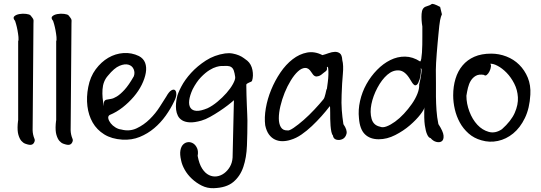

<svg xmlns="http://www.w3.org/2000/svg" viewBox="-20 -738 2834 1006"><path d="M151.4 -107.4Q150.4 -80.1 150.9 -56.4Q151.4 -32.7 160.6 -10.7Q165 -1.5 157.5 11Q149.9 23.4 132.3 20.5Q123.5 19 112.3 14.9Q101.1 10.7 91.8 0Q82.5 -10.7 76.4 -31.5Q70.3 -52.2 72.8 -87.9Q74.2 -106.4 74.7 -106.9Q75.2 -107.4 75.2 -106.7Q75.2 -106 75.2 -113.5Q75.2 -121.1 75.2 -154.8V-522Q78.1 -527.8 76.7 -544.2Q75.2 -560.5 71.8 -578.9Q68.4 -597.2 64.2 -611.8Q60.1 -626.5 59.1 -628.4Q45.9 -644 54.9 -652.6Q64 -661.1 81.3 -664.3Q98.6 -667.5 116.7 -665.3Q134.8 -663.1 140.1 -657.2Q146 -649.4 148.9 -646Q151.9 -642.6 153.6 -638.9Q155.3 -635.3 155.8 -629.9Q156.2 -624.5 155.3 -613.8Z M350.6 -107.4Q349.6 -80.1 350.1 -56.4Q350.6 -32.7 359.9 -10.7Q364.3 -1.5 356.7 11Q349.1 23.4 331.5 20.5Q322.8 19 311.5 14.9Q300.3 10.7 291 0Q281.7 -10.7 275.6 -31.5Q269.5 -52.2 272 -87.9Q273.4 -106.4 273.9 -106.9Q274.4 -107.4 274.4 -106.7Q274.4 -106 274.4 -113.5Q274.4 -121.1 274.4 -154.8V-522Q277.3 -527.8 275.9 -544.2Q274.4 -560.5 271 -578.9Q267.6 -597.2 263.4 -611.8Q259.3 -626.5 258.3 -628.4Q245.1 -644 254.2 -652.6Q263.2 -661.1 280.5 -664.3Q297.9 -667.5 315.9 -665.3Q334 -663.1 339.4 -657.2Q345.2 -649.4 348.1 -646Q351.1 -642.6 352.8 -638.9Q354.5 -635.3 355 -629.9Q355.5 -624.5 354.5 -613.8Z M442.4 -282.2Q452.6 -335.9 481.4 -374.8Q510.3 -413.6 547.4 -435.3Q584.5 -457 627 -460Q669.4 -462.9 708 -444.3Q731.9 -431.6 740.5 -408.7Q749 -385.7 743.9 -356.2Q738.8 -326.7 722.7 -293.9Q706.5 -261.2 680.7 -231Q654.8 -200.7 622.8 -175.5Q590.8 -150.4 554.2 -135.3Q544.9 -128.9 547.6 -116.7Q550.3 -104.5 560.1 -92Q569.8 -79.6 585 -70.3Q600.1 -61 614.7 -59.6Q658.2 -47.9 696 -65.7Q733.9 -83.5 764.6 -113.8Q795.4 -144 817.1 -178.5Q838.9 -212.9 851.1 -231.9Q865.2 -257.3 877.4 -264.4Q889.6 -271.5 896.7 -265.9Q903.8 -260.3 903.8 -244.4Q903.8 -228.5 892.6 -207Q875 -169.4 848.4 -132.1Q821.8 -94.7 787.8 -66.2Q753.9 -37.6 712.2 -20.5Q670.4 -3.4 621.1 -6.3Q564.9 -9.8 526.1 -33.9Q487.3 -58.1 465.6 -95.9Q443.8 -133.8 438 -181.9Q432.1 -230 442.4 -282.2ZM524.9 -181.6Q522.9 -200.7 526.4 -207.3Q529.8 -213.9 538.3 -215.8Q546.9 -217.8 560.8 -219.7Q574.7 -221.7 592.5 -232.7Q610.4 -243.7 632.6 -267.8Q654.8 -292 681.2 -338.4Q688 -357.4 680.4 -375.2Q672.9 -393.1 653.6 -398.9Q634.3 -404.8 606.4 -393.3Q578.6 -381.8 545.9 -341.8Q520 -313 517.1 -269.3Q514.2 -225.6 524.9 -181.6Z M929.2 103.5Q921.4 70.8 925.3 49.8Q929.2 28.8 940.4 18.3Q951.7 7.8 966.1 6.8Q980.5 5.9 992.9 13.9Q1005.4 22 1012.7 38.6Q1020 55.2 1015.6 78.6Q1023.4 121.1 1039.3 145.5Q1055.2 169.9 1075.2 179.4Q1095.2 189 1116 186Q1136.7 183.1 1154.8 169.7Q1172.9 156.2 1184.8 135.5Q1196.8 114.7 1198.7 87.4L1205.6 -212.9Q1193.8 -202.1 1173.6 -186.5Q1153.3 -170.9 1129.6 -155.3Q1106 -139.6 1081.5 -126Q1057.1 -112.3 1035.2 -106Q999 -95.7 974.6 -96.9Q950.2 -98.1 934.8 -107.4Q919.4 -116.7 912.1 -131.3Q904.8 -146 902.8 -162.8Q900.9 -179.7 902.3 -196.3Q903.8 -212.9 906.7 -225.6Q910.6 -247.6 929.7 -283.9Q948.7 -320.3 981.4 -356.2Q1014.2 -392.1 1058.8 -420.9Q1103.5 -449.7 1159.2 -458Q1180.7 -460.9 1199 -457.5Q1217.3 -454.1 1232.2 -447.8Q1247.1 -441.4 1257.8 -433.3Q1268.6 -425.3 1276.4 -419.4Q1286.1 -411.1 1293 -398.7Q1299.8 -386.2 1302.7 -371.3Q1305.7 -356.4 1305.2 -341.8Q1304.7 -327.1 1300.8 -315.4Q1299.8 -311.5 1294.9 -309.6Q1290 -307.6 1284.7 -305.2Q1279.3 -302.7 1274.9 -300Q1270.5 -297.4 1270.5 -293.5Q1270.5 -268.1 1271.5 -240Q1272.5 -211.9 1273.4 -185.8Q1274.4 -159.7 1275.4 -138.7Q1276.4 -117.7 1276.4 -106Q1276.4 -38.1 1273.9 24.7Q1271.5 87.4 1255.1 136.2Q1238.8 185.1 1202.4 215.6Q1166 246.1 1099.1 248Q1065.9 249 1037.1 234.6Q1008.3 220.2 985.4 198.7Q962.4 177.2 948 151.6Q933.6 126 929.2 103.5ZM1067.4 -170.9Q1092.3 -182.6 1118.9 -204.6Q1145.5 -226.6 1166.7 -250.7Q1188 -274.9 1200.7 -298.1Q1213.4 -321.3 1212.4 -334Q1209.5 -355.5 1205.1 -367.9Q1200.7 -380.4 1192.1 -386.2Q1183.6 -392.1 1170.4 -392.6Q1157.2 -393.1 1137.7 -392.1Q1130.9 -392.1 1114.5 -387.7Q1098.1 -383.3 1077.1 -370.4Q1056.2 -357.4 1033 -333.5Q1009.8 -309.6 989.3 -270Q974.6 -237.8 971.4 -212.4Q968.3 -187 978.3 -172.6Q988.3 -158.2 1010.3 -157.2Q1032.2 -156.2 1067.4 -170.9Z M1369.6 -81.5Q1364.3 -122.1 1372.8 -171.1Q1381.3 -220.2 1400.9 -267.8Q1420.4 -315.4 1449 -357.7Q1477.5 -399.9 1513.2 -427.5Q1548.8 -455.1 1588.6 -462.6Q1628.4 -470.2 1669.4 -449.2Q1684.6 -453.1 1701.9 -459.5Q1719.2 -465.8 1734.4 -466.3Q1749.5 -466.8 1760.7 -458.5Q1772 -450.2 1773.4 -423.3Q1780.8 -396 1776.4 -349.9Q1772 -303.7 1770 -241.2Q1768.1 -197.3 1770.8 -161.1Q1773.4 -125 1779.3 -87.4Q1800.8 -56.2 1795.4 -36.4Q1790 -16.6 1774.7 -9.3Q1759.3 -2 1742.9 -6.1Q1726.6 -10.3 1724.1 -28.8Q1719.2 -33.7 1716.3 -47.4Q1713.4 -61 1711.9 -79.1Q1710.4 -97.2 1710.2 -115.7Q1710 -134.3 1710 -149.4Q1710 -164.6 1709.5 -173.8Q1709 -183.1 1707.5 -181.2Q1688.5 -156.2 1664.6 -129.4Q1640.6 -102.5 1614.3 -77.6Q1587.9 -52.7 1559.8 -33.2Q1531.7 -13.7 1502.9 -5.4Q1481.9 1.5 1460.7 1.7Q1439.5 2 1421.1 -6.6Q1402.8 -15.1 1389.4 -33.2Q1376 -51.3 1369.6 -81.5ZM1692.9 -387.2Q1693.8 -378.9 1693.4 -375.5Q1692.9 -372.1 1691.2 -369.4Q1689.5 -366.7 1686.3 -364.3Q1683.1 -361.8 1677.7 -357.9Q1661.1 -342.8 1649.9 -339.4Q1638.7 -335.9 1631.8 -338.4Q1625 -340.8 1620.4 -346.9Q1615.7 -353 1610.8 -360.4Q1596.7 -383.3 1578.1 -382.1Q1559.6 -380.9 1540.8 -363.5Q1522 -346.2 1503.7 -316.4Q1485.4 -286.6 1471.4 -252Q1457.5 -217.3 1449.2 -182.1Q1440.9 -147 1440.9 -118.4Q1440.9 -89.8 1451.4 -72Q1461.9 -54.2 1485.4 -54.7Q1494.6 -51.8 1518.3 -67.9Q1542 -84 1570.8 -109.1Q1599.6 -134.3 1627.4 -164.1Q1655.3 -193.8 1674.3 -217.3Q1677.7 -221.2 1680.4 -229Q1683.1 -236.8 1685.3 -246.1Q1687.5 -255.4 1689 -262.7Q1690.4 -270 1692.9 -272.9Q1694.8 -286.6 1697.5 -307.4Q1700.2 -328.1 1700.7 -347.4Q1701.2 -366.7 1699.7 -378.7Q1698.2 -390.6 1692.9 -387.2Z M2295.4 -663.1Q2292.5 -656.2 2290.3 -649.9Q2288.1 -643.6 2285.9 -632.1Q2283.7 -620.6 2281.7 -602.8Q2279.8 -585 2276.9 -554.7Q2274.9 -535.6 2272.7 -509.8Q2270.5 -483.9 2268.3 -457.8Q2266.1 -431.6 2264.9 -408.4Q2263.7 -385.3 2263.7 -372.6Q2264.6 -336.4 2264.2 -301.8Q2263.7 -267.1 2264.2 -231.4Q2264.6 -195.8 2267.1 -159.9Q2269.5 -124 2276.9 -87.9Q2302.2 -49.3 2304 -27.6Q2305.7 -5.9 2294.7 2Q2283.7 9.8 2266.6 5.6Q2249.5 1.5 2236.3 -14.2Q2225.6 -16.1 2217.8 -34.2Q2210.4 -50.3 2205.8 -82.3Q2201.2 -114.3 2203.6 -175.8Q2203.6 -165.5 2182.6 -138.2Q2161.6 -110.8 2127.7 -81.5Q2093.8 -52.2 2050.8 -30.3Q2007.8 -8.3 1964.4 -8.3Q1918.9 -8.3 1892.1 -34.4Q1865.2 -60.5 1860.8 -118.7Q1856 -162.1 1866.5 -209Q1877 -255.9 1900.1 -297.4Q1923.3 -338.9 1955.6 -371.8Q1987.8 -404.8 2025.1 -423.3Q2062.5 -441.9 2102.5 -441.4Q2142.6 -440.9 2181.2 -416Q2185.1 -417 2187.3 -430.2Q2189.5 -443.4 2190.9 -462.2Q2192.4 -481 2192.6 -502.9Q2192.9 -524.9 2192.9 -545.2Q2192.9 -565.4 2192.9 -580.1Q2192.9 -594.7 2192.9 -599.1Q2187 -633.3 2189 -665.3Q2190.9 -697.3 2212.4 -703.9Q2233.9 -710.4 2241 -716.3Q2248 -722.2 2286.1 -701.7ZM2183.1 -377.4Q2185.1 -377.4 2185.5 -371.6Q2186 -365.7 2185.1 -357.2Q2184.1 -348.6 2182.6 -339.6Q2181.2 -330.6 2178.7 -322.3Q2171.4 -299.8 2164.3 -294.2Q2157.2 -288.6 2151.1 -292.5Q2145 -296.4 2139.4 -304.9Q2133.8 -313.5 2129.9 -320.3Q2103 -366.7 2070.8 -369.1Q2038.6 -371.6 2009.5 -346.4Q1980.5 -321.3 1957.5 -278.1Q1934.6 -234.9 1926 -192.1Q1917.5 -149.4 1927 -115.5Q1936.5 -81.5 1971.2 -74.2Q1984.9 -67.9 2005.6 -75.7Q2026.4 -83.5 2050 -100.6Q2073.7 -117.7 2096.4 -142.1Q2119.1 -166.5 2137.9 -193.4Q2156.7 -220.2 2167.2 -247.1Q2177.7 -273.9 2176.3 -294.9Q2179.7 -308.6 2182.9 -324.7Q2186 -340.8 2187.7 -354.2Q2189.5 -367.7 2188.7 -374.5Q2188 -381.3 2183.1 -377.4Z M2354.5 -238.3Q2354.5 -285.2 2366.7 -325.4Q2378.9 -365.7 2403.6 -395Q2428.2 -424.3 2465.3 -440.7Q2502.4 -457 2553.7 -457Q2594.7 -457 2633.3 -442.1Q2671.9 -427.2 2700.4 -398.9Q2729 -370.6 2745.4 -331.1Q2761.7 -291.5 2758.8 -242.2Q2754.9 -170.4 2730.2 -119.6Q2705.6 -68.8 2668.9 -38.8Q2632.3 -8.8 2588.6 0.5Q2544.9 9.8 2502.4 -2.9Q2463.4 -13.7 2435.1 -38.8Q2406.7 -64 2389.2 -96.2Q2371.6 -128.4 2363 -165.5Q2354.5 -202.6 2354.5 -238.3ZM2423.8 -236.3Q2423.8 -194.8 2439.5 -153.6Q2455.1 -112.3 2481.2 -84.2Q2507.3 -56.2 2541.3 -46.9Q2575.2 -37.6 2609.9 -61Q2658.2 -104 2677 -146.7Q2695.8 -189.5 2693.6 -228.3Q2691.4 -267.1 2674.3 -300.3Q2657.2 -333.5 2634.3 -356.9Q2611.3 -380.4 2587.2 -393.1Q2563 -405.8 2547.9 -403.8Q2553.7 -400.9 2552.2 -388.7Q2550.8 -376.5 2544.9 -364.5Q2539.1 -352.5 2530.8 -345.7Q2522.5 -338.9 2515.6 -345.7Q2489.3 -350.1 2473.1 -340.8Q2457 -331.5 2447 -315.4Q2437 -299.3 2431.9 -278.1Q2426.8 -256.8 2423.8 -236.3Z"/></svg>

Font: AKL 022
Style: Regular
Weight: 400
Designer: AKL
Foundry: AKL
Version: Version 2.053;August 19, 2024;FontCreator 13.0.0.2675 64-bit